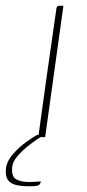

<svg xmlns="http://www.w3.org/2000/svg" viewBox="-62 -480 306 672"><path d="M72 0Q87 -110 102.5 -220Q118 -330 134 -440Q135 -447 135.5 -451Q136 -455 139 -457.5Q142 -460 147 -460H160L96 0ZM41 172Q12 172 -7.5 167Q-27 162 -35.5 148Q-44 134 -41 108Q-37 82 -15.5 58Q6 34 30.5 16.5Q55 -1 68 -8H95Q87 -5 69.5 6.5Q52 18 32.5 34Q13 50 -2 68Q-17 86 -19 102Q-23 136 -7 146.5Q9 157 40 157Q49 157 57.5 156.5Q66 156 72.5 155.5Q79 155 81 155Q80 161 77 165Q74 169 66 170.5Q58 172 41 172Z"/></svg>

Font: Genos Thin
Style: Italic
Weight: 100
Italic angle: -8°
Designer: Robert E. Leuschke
Foundry: Robert E. Leuschke
Version: Version 1.010